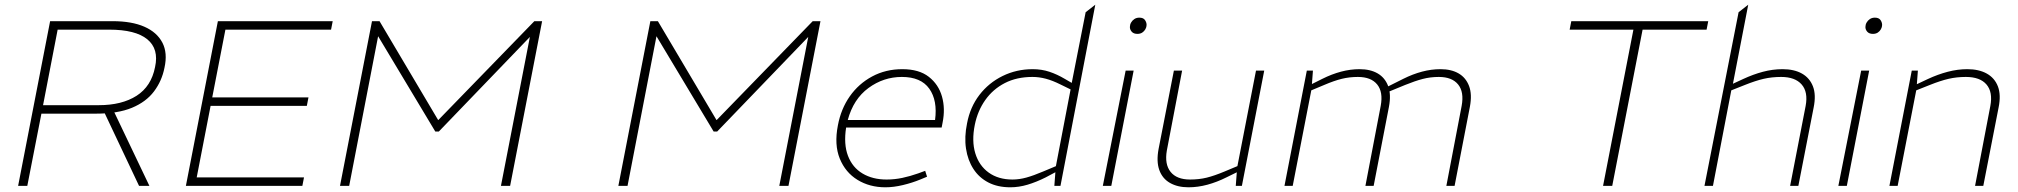

<svg xmlns="http://www.w3.org/2000/svg" viewBox="-20 -790 8577 816"><path d="M57 0 193 -700H459Q540 -700 593.5 -676.5Q647 -653 670 -609Q693 -565 679 -502Q668 -446 634.5 -401.5Q601 -357 541 -332Q481 -307 388 -307H156L96 0ZM163 -343H400Q498 -343 560.5 -383Q623 -423 639 -505Q656 -582 606 -623Q556 -664 444 -664H225ZM571 0 423 -313 459 -327 615 0Z M770 0 906 -700H1394L1387 -664H938L882 -376H1291L1284 -340H875L816 -36H1272L1265 0Z M1425 0 1561 -700H1593L1842 -280H1843L2251 -700H2284L2148 0H2109L2232 -633L1845 -231H1830L1587 -636L1464 0Z M2608 0 2744 -700H2776L3025 -280H3026L3434 -700H3467L3331 0H3292L3415 -633L3028 -231H3013L2770 -636L2647 0Z M3743 6Q3676 6 3624.5 -25.5Q3573 -57 3549 -116Q3525 -175 3541 -257Q3554 -327 3591.5 -380.5Q3629 -434 3686.5 -465Q3744 -496 3815 -496Q3886 -496 3927.5 -463.5Q3969 -431 3983.5 -379.5Q3998 -328 3986 -269L3982 -248H3576Q3565 -177 3584 -127.5Q3603 -78 3646 -52.5Q3689 -27 3748 -27Q3782 -27 3815 -34Q3848 -41 3882 -53L3912 -64L3920 -39L3891 -27Q3857 -13 3817.5 -3.5Q3778 6 3743 6ZM3583 -280H3954Q3965 -363 3929.5 -413Q3894 -463 3813 -463Q3735 -463 3671 -416Q3607 -369 3583 -280Z M4274 6Q4220 6 4180.5 -14.5Q4141 -35 4117 -72Q4093 -109 4085.5 -158.5Q4078 -208 4090 -266Q4103 -335 4142.5 -386.5Q4182 -438 4241 -467Q4300 -496 4369 -496Q4407 -496 4440 -485Q4473 -474 4505 -455L4543 -433L4533 -428L4594 -738L4635 -770L4487 0H4461L4466 -67L4467 -81L4530 -410L4487 -431Q4453 -448 4424.5 -455.5Q4396 -463 4368 -463Q4301 -463 4250.5 -437Q4200 -411 4167.5 -365Q4135 -319 4123 -260Q4109 -191 4125 -138.5Q4141 -86 4182 -56.5Q4223 -27 4283 -27Q4312 -27 4342.5 -35.5Q4373 -44 4413 -61L4468 -84L4471 -61L4424 -36Q4384 -16 4347 -5Q4310 6 4274 6Z M4667 0 4764 -490H4798L4703 0ZM4814 -646Q4798 -646 4790 -655Q4782 -664 4782 -675Q4782 -685 4787 -694Q4792 -703 4801 -709Q4810 -715 4822 -715Q4839 -715 4846 -705Q4853 -695 4853 -684Q4853 -675 4848 -666Q4843 -657 4834.5 -651.5Q4826 -646 4814 -646Z M5031 6Q4985 6 4952.5 -12.5Q4920 -31 4907 -67.5Q4894 -104 4904 -157L4969 -490H5004L4939 -150Q4929 -92 4955 -59.5Q4981 -27 5038 -27Q5076 -27 5108.5 -35Q5141 -43 5184 -61L5239 -84L5318 -490H5353L5258 0H5232L5237 -66L5243 -61L5192 -36Q5152 -16 5111.5 -5Q5071 6 5031 6Z M5439 0 5534 -490H5560L5555 -424L5550 -430L5600 -455Q5640 -475 5679.5 -485.5Q5719 -496 5758 -496Q5804 -496 5835 -478Q5866 -460 5879.5 -424.5Q5893 -389 5883 -336L5818 0H5783L5848 -340Q5859 -399 5833 -431Q5807 -463 5751 -463Q5715 -463 5682.5 -455Q5650 -447 5608 -429L5553 -406L5474 0ZM6127 0 6192 -340Q6203 -399 6177 -431Q6151 -463 6095 -463Q6059 -463 6026.5 -454.5Q5994 -446 5952 -429L5879 -399L5874 -420L5944 -455Q5984 -475 6023.5 -485.5Q6063 -496 6102 -496Q6148 -496 6179 -478Q6210 -460 6223.5 -424.5Q6237 -389 6227 -336L6162 0Z M6793 0 6922 -664H6651L6658 -700H7240L7233 -664H6961L6832 0Z M7224 0 7369 -738 7410 -770 7343 -424 7334 -429 7388 -454Q7431 -474 7472.5 -485Q7514 -496 7556 -496Q7605 -496 7638 -477.5Q7671 -459 7685 -423Q7699 -387 7688 -333L7623 0H7588L7654 -340Q7665 -399 7637 -431Q7609 -463 7550 -463Q7510 -463 7475.5 -455Q7441 -447 7396 -429L7338 -406L7260 0Z M7793 0 7890 -490H7924L7829 0ZM7940 -646Q7924 -646 7916 -655Q7908 -664 7908 -675Q7908 -685 7913 -694Q7918 -703 7927 -709Q7936 -715 7948 -715Q7965 -715 7972 -705Q7979 -695 7979 -684Q7979 -675 7974 -666Q7969 -657 7960.5 -651.5Q7952 -646 7940 -646Z M8010 0 8105 -490H8131L8126 -424L8120 -429L8173 -454Q8216 -474 8258 -485Q8300 -496 8341 -496Q8390 -496 8423.5 -477.5Q8457 -459 8471 -423Q8485 -387 8474 -333L8409 0H8374L8439 -340Q8450 -399 8422.5 -431Q8395 -463 8335 -463Q8296 -463 8261.5 -455Q8227 -447 8182 -429L8124 -406L8045 0Z"/></svg>

Font: REM Medium Thin
Style: Italic
Weight: 250
Italic angle: -11°
Version: Version 1.005;gftools[0.9.28]